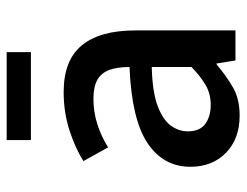

<svg xmlns="http://www.w3.org/2000/svg" viewBox="-100 -608 721 561"><g transform="rotate(-90 260.5 -327.5)"><path d="M203.1 12.2Q135.7 12.2 94.7 -27.6Q53.7 -67.4 53.7 -131.8Q53.7 -210.4 122.6 -256.8Q191.4 -303.2 345.2 -309.6Q345.2 -345.2 336.7 -368.4Q328.1 -391.6 308.1 -403.3Q288.1 -415 252.4 -415Q213.9 -415 178 -403.6Q142.1 -392.1 110.4 -372.1L70.3 -444.3Q109.4 -468.8 161.4 -485.4Q213.4 -502 272 -502Q365.2 -502 408.7 -448.7Q452.1 -395.5 452.1 -292.5V0H364.3L355.5 -55.2H353Q319.3 -26.9 285.6 -7.3Q252 12.2 203.1 12.2ZM234.9 -72.3Q266.6 -72.3 292 -86.9Q317.4 -101.6 345.2 -128.4V-244.6Q272 -242.7 231.2 -227.3Q190.4 -211.9 173.8 -188.7Q157.2 -165.5 157.2 -139.2Q157.2 -104.5 178.7 -88.4Q200.2 -72.3 234.9 -72.3ZM131.8 -597.7V-668.5H388.7V-597.7Z"/></g></svg>

Font: Varta Light
Style: Bold
Weight: 700
Version: Version 1.004